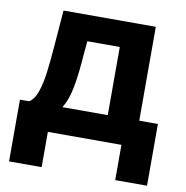

<svg xmlns="http://www.w3.org/2000/svg" viewBox="-79 -621 829 857"><g transform="rotate(10 335.0 -192.5)"><path d="M17.8 159.8V-120H59.7Q83.5 -135.3 96.2 -173.5Q109 -211.6 115.4 -262.6Q121.8 -313.6 126.1 -367.2L140.3 -545.5H558.6V-120H643.1V159.8H498.9V0H165.5V159.8ZM210.2 -120H415.8V-429H268.8L263.1 -367.2Q257.1 -279.8 245.7 -218.9Q234.4 -158 210.2 -120Z"/></g></svg>

Font: Inter Zeller
Style: Bold
Weight: 700
Designer: Rasmus Andersson; Joe Bland
Foundry: zeller
Version: Version 3.015;git-dec3a8cb1